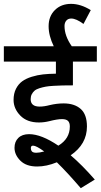

<svg xmlns="http://www.w3.org/2000/svg" viewBox="-45 -860 526 1003"><path d="M-24.9 -618.2H235.8Q209 -673.3 209 -723.1Q209 -774.9 241.7 -807.4Q274.4 -839.8 326.2 -839.8Q376.5 -839.8 429.2 -807.1L391.1 -734.9Q353 -763.2 327.1 -763.2Q310.5 -763.2 301.3 -752.2Q292 -741.2 292 -724.1Q292 -672.4 330.1 -618.2H460.9V-538.1H335.9V-414.1Q302.7 -414.1 281.7 -413.6Q260.7 -413.1 234.9 -411.6Q209 -410.2 193.4 -407.2Q177.7 -404.3 161.1 -399.2Q144.5 -394 135.5 -386.2Q126.5 -378.4 120.8 -367.4Q115.2 -356.4 115.2 -341.8Q115.2 -303.2 162.1 -303.2Q185.5 -303.2 214.8 -311Q252 -319.8 287.1 -319.8Q343.8 -319.8 376.5 -291Q409.2 -262.2 409.2 -199.2Q409.2 -106.9 324.2 -48.8Q384.3 2.4 450.2 78.1L377 123Q306.2 40.5 252 -12.2Q198.2 9.8 148.9 9.8Q91.8 9.8 61.3 -20.8Q30.8 -51.3 30.8 -87.9Q30.8 -120.1 50.8 -139.6Q70.8 -159.2 106.9 -159.2Q170.9 -159.2 259.8 -99.1Q319.8 -135.3 319.8 -199.2Q319.8 -219.7 309.8 -228.8Q299.8 -237.8 278.8 -237.8Q254.9 -237.8 212.9 -227.1Q185.1 -220.2 158.2 -220.2Q96.2 -220.2 61 -256.3Q25.9 -292.5 25.9 -337.9Q25.9 -371.1 38.3 -395.8Q50.8 -420.4 70.8 -435.1Q90.8 -449.7 120.8 -459Q150.9 -468.3 180.4 -471.4Q210 -474.6 247.1 -475.1V-538.1H-24.9ZM145 -62Q160.6 -62 186 -68.8Q144.5 -99.1 127.9 -99.1Q116.2 -99.1 116.2 -86.9Q116.2 -74.7 122.3 -68.4Q128.4 -62 145 -62Z"/></svg>

Font: LT Superior Med
Style: Regular
Weight: 500
Designer: Daniel Lyons
Foundry: LyonsType
Version: Version 1.000